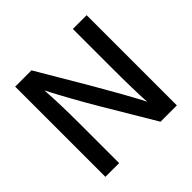

<svg xmlns="http://www.w3.org/2000/svg" viewBox="-167 -844 1014 1014"><g transform="rotate(-45 340.0 -337.0)"><path d="M73.2 0H175.8V-282.2Q175.8 -450.7 168 -550.8L183.1 -522Q198.2 -492.2 235.6 -424.6Q272.9 -356.9 317.9 -280.8L484.9 0H606.9V-673.8H503.9V-391.1Q503.9 -214.8 509.8 -124L496.1 -151.9Q481.9 -179.2 444.3 -246.1Q406.7 -313 360.8 -392.1L194.8 -673.8H73.2Z"/></g></svg>

Font: FAU Chimera Medium
Style: Regular
Weight: 500
Version: Version 1.002;hotconv 1.0.117;makeotfexe 2.5.65602